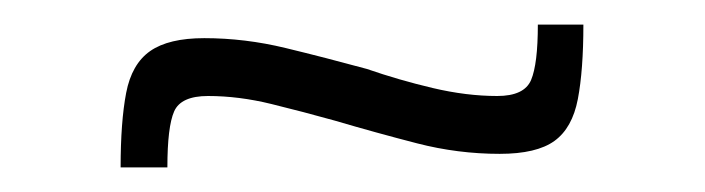

<svg xmlns="http://www.w3.org/2000/svg" viewBox="-20 -380 573 156"><path d="M78 -244Q78 -281 82.5 -304.5Q87 -328 102 -338.5Q117 -349 146 -349Q179 -349 212 -341Q245 -333 278 -324Q304 -315 331.5 -308.5Q359 -302 384 -302Q406 -302 411.5 -315Q417 -328 417 -360H454Q454 -323 449.5 -299.5Q445 -276 430.5 -265.5Q416 -255 386 -255Q352 -255 319 -263.5Q286 -272 252 -282Q227 -289 200.5 -295.5Q174 -302 149 -302Q127 -302 121.5 -289.5Q116 -277 116 -244Z"/></svg>

Font: Saira Expanded Light
Style: Regular
Weight: 300
Width: 7
Designer: Hector Gatti with collaboration of the Omnibus-Type team
Foundry: Omnibus-Type
Version: Version 1.101